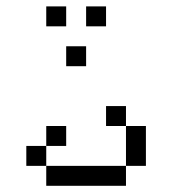

<svg xmlns="http://www.w3.org/2000/svg" viewBox="-20 -770 540 602"><path d="M187.5 -312.5V-375H125V-312.5H62.5V-250H125V-187.5H375V-250H125V-312.5ZM250 -562.5V-625H187.5V-562.5ZM187.5 -687.5V-750H125V-687.5ZM312.5 -687.5V-750H250V-687.5ZM375 -250H437.5Q437.5 -250 437.5 -375H375Q375 -375 375 -250ZM375 -375V-437.5H312.5V-375Z"/></svg>

Font: CalcUnifontExMono
Style: Regular
Weight: 500
Version: Version 15.0.06